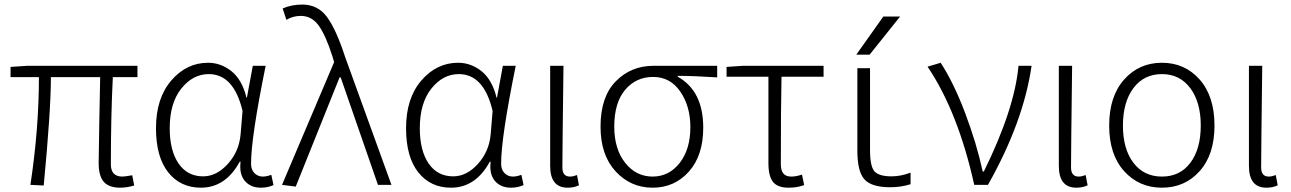

<svg xmlns="http://www.w3.org/2000/svg" viewBox="-20 -828 5784 860"><path d="M518.6 12.7Q467.8 12.7 444.8 -13.7Q421.9 -40 421.9 -97.7Q421.9 -134.8 424.8 -283.7Q427.7 -432.6 428.7 -482.4H208Q208 -334 175.8 2.9L116.2 0Q154.3 -251 154.3 -482.4H27.3V-528.3L101.6 -533.2H595.7V-482.4H485.4Q476.6 -310.5 476.6 -91.8Q476.6 -37.1 528.3 -37.1Q539.1 -37.1 572.3 -43L581.1 2.9Q547.9 12.7 518.6 12.7Z M879.9 12.7Q788.1 12.7 733.4 -56.2Q678.7 -125 678.7 -253.9Q678.7 -387.7 747.1 -467.3Q815.4 -546.9 912.1 -546.9Q969.7 -546.9 1017.1 -508.8Q1064.5 -470.7 1084 -390.6H1085.9L1112.3 -533.2H1169.9Q1104.5 -211.9 1104.5 -94.7Q1104.5 -68.4 1119.6 -52.7Q1134.8 -37.1 1157.2 -37.1Q1173.8 -37.1 1195.3 -44.9L1205.1 1Q1179.7 12.7 1148.4 12.7Q1102.5 12.7 1076.7 -17.6Q1050.8 -47.9 1057.6 -103.5H1053.7Q990.2 12.7 879.9 12.7ZM889.6 -38.1Q950.2 -38.1 1000.5 -93.8Q1050.8 -149.4 1057.6 -225.6L1066.4 -331.1Q1027.3 -496.1 915 -496.1Q843.8 -496.1 792 -431.2Q740.2 -366.2 740.2 -253.9Q740.2 -153.3 779.8 -95.7Q819.3 -38.1 889.6 -38.1Z M1304.7 7.8 1243.2 0 1476.6 -549.8 1468.8 -576.2Q1438.5 -670.9 1407.2 -713.9Q1376 -756.8 1327.1 -756.8Q1293 -756.8 1262.7 -739.3L1246.1 -790Q1285.2 -807.6 1334 -807.6Q1403.3 -807.6 1444.3 -752.4Q1485.4 -697.3 1525.4 -574.2L1733.4 0H1672.9L1505.9 -481.4H1501Z M2000 12.7Q1908.2 12.7 1853.5 -56.2Q1798.8 -125 1798.8 -253.9Q1798.8 -387.7 1867.2 -467.3Q1935.5 -546.9 2032.2 -546.9Q2089.8 -546.9 2137.2 -508.8Q2184.6 -470.7 2204.1 -390.6H2206.1L2232.4 -533.2H2290Q2224.6 -211.9 2224.6 -94.7Q2224.6 -68.4 2239.7 -52.7Q2254.9 -37.1 2277.3 -37.1Q2293.9 -37.1 2315.4 -44.9L2325.2 1Q2299.8 12.7 2268.6 12.7Q2222.7 12.7 2196.8 -17.6Q2170.9 -47.9 2177.7 -103.5H2173.8Q2110.4 12.7 2000 12.7ZM2009.8 -38.1Q2070.3 -38.1 2120.6 -93.8Q2170.9 -149.4 2177.7 -225.6L2186.5 -331.1Q2147.5 -496.1 2035.2 -496.1Q1963.9 -496.1 1912.1 -431.2Q1860.4 -366.2 1860.4 -253.9Q1860.4 -153.3 1899.9 -95.7Q1939.5 -38.1 2009.8 -38.1Z M2522.5 12.7Q2444.3 12.7 2444.3 -85V-533.2H2503.9Q2499 -147.5 2499 -78.1Q2499 -37.1 2533.2 -37.1Q2546.9 -37.1 2564.5 -43.9L2573.2 2Q2551.8 12.7 2522.5 12.7Z M2903.3 12.7Q2804.7 12.7 2737.3 -60.5Q2669.9 -133.8 2669.9 -260.7Q2669.9 -394.5 2738.3 -463.9Q2806.6 -533.2 2906.2 -533.2H3192.4V-481.4Q3085 -488.3 3015.6 -488.3V-484.4Q3129.9 -420.9 3129.9 -255.9Q3129.9 -130.9 3065.4 -59.1Q3001 12.7 2903.3 12.7ZM2903.3 -37.1Q2976.6 -37.1 3024.4 -98.1Q3072.3 -159.2 3072.3 -258.8Q3072.3 -351.6 3027.3 -417.5Q2982.4 -483.4 2905.3 -483.4Q2829.1 -483.4 2780.3 -425.8Q2731.4 -368.2 2731.4 -260.7Q2731.4 -160.2 2780.3 -98.6Q2829.1 -37.1 2903.3 -37.1Z M3512.7 12.7Q3462.9 12.7 3442.4 -13.2Q3421.9 -39.1 3421.9 -97.7V-484.4H3234.4V-528.3L3307.6 -533.2H3668.9V-484.4H3480.5Q3477.5 -350.6 3477.5 -91.8Q3477.5 -37.1 3523.4 -37.1Q3545.9 -37.1 3572.3 -45.9L3582 1Q3550.8 12.7 3512.7 12.7Z M3936.5 -753.9H4011.7L3875 -583H3815.4ZM3877 -155.3Q3877 -83 3897 -60.5Q3917 -38.1 3973.6 -38.1Q4014.6 -38.1 4058.6 -54.7V-2.9Q4015.6 10.7 3967.8 10.7Q3883.8 10.7 3852.1 -24.4Q3820.3 -59.6 3820.3 -152.3V-522.5H3877Z M4405.3 0H4343.8Q4271.5 -326.2 4134.8 -529.3L4193.4 -546.9Q4252 -457 4303.2 -321.3Q4354.5 -185.5 4381.8 -59.6H4386.7Q4524.4 -338.9 4542 -533.2H4600.6Q4564.5 -282.2 4405.3 0Z M4800.8 12.7Q4722.7 12.7 4722.7 -85V-533.2H4782.2Q4777.3 -147.5 4777.3 -78.1Q4777.3 -37.1 4811.5 -37.1Q4825.2 -37.1 4842.8 -43.9L4851.6 2Q4830.1 12.7 4800.8 12.7Z M4948.2 -265.6Q4948.2 -396.5 5015.1 -471.7Q5082 -546.9 5184.6 -546.9Q5287.1 -546.9 5353.5 -471.7Q5419.9 -396.5 5419.9 -265.6Q5419.9 -135.7 5353.5 -61.5Q5287.1 12.7 5184.6 12.7Q5082 12.7 5015.1 -61.5Q4948.2 -135.7 4948.2 -265.6ZM5184.6 -496.1Q5103.5 -496.1 5056.6 -433.1Q5009.8 -370.1 5009.8 -265.6Q5009.8 -161.1 5056.6 -99.1Q5103.5 -37.1 5184.6 -37.1Q5265.6 -37.1 5312 -99.1Q5358.4 -161.1 5358.4 -265.6Q5358.4 -370.1 5311.5 -433.1Q5264.6 -496.1 5184.6 -496.1Z M5652.3 12.7Q5574.2 12.7 5574.2 -85V-533.2H5633.8Q5628.9 -147.5 5628.9 -78.1Q5628.9 -37.1 5663.1 -37.1Q5676.8 -37.1 5694.3 -43.9L5703.1 2Q5681.6 12.7 5652.3 12.7Z"/></svg>

Font: Gen Shin Gothic Light
Style: Regular
Weight: 200
Designer: [Source Han Sans]
Ryoko NISHIZUKA  (kana & ideographs); Paul D. Hunt (Latin, Greek & Cyrillic); Wenlong ZHANG  (bopomofo
Version: Version 1.002.20150607